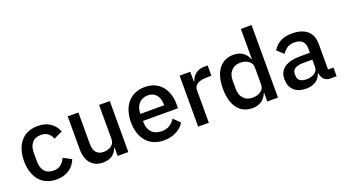

<svg xmlns="http://www.w3.org/2000/svg" viewBox="-59 -1284 3283 1840"><g transform="rotate(-20 1582.5 -364.0)"><path d="M279 12Q223 12 179 -7Q135 -26 105 -61.5Q75 -97 59 -147.5Q43 -198 43 -260Q43 -322 59 -372.5Q75 -423 105 -458.5Q135 -494 179 -513Q223 -532 279 -532Q357 -532 407 -497Q457 -462 480 -404L390 -362Q379 -398 351.5 -419.5Q324 -441 279 -441Q219 -441 188.5 -403.5Q158 -366 158 -306V-213Q158 -153 188.5 -115.5Q219 -78 279 -78Q327 -78 355.5 -101.5Q384 -125 401 -164L484 -120Q458 -56 406 -22Q354 12 279 12Z M903 -86H899Q892 -67 880.5 -49Q869 -31 851.5 -17.5Q834 -4 809.5 4Q785 12 753 12Q672 12 627.5 -40Q583 -92 583 -189V-520H692V-203Q692 -82 792 -82Q813 -82 833 -87.5Q853 -93 868.5 -104Q884 -115 893.5 -132Q903 -149 903 -172V-520H1012V0H903Z M1372 12Q1316 12 1272 -7Q1228 -26 1197 -61.5Q1166 -97 1149.5 -147.5Q1133 -198 1133 -260Q1133 -322 1149.5 -372.5Q1166 -423 1197 -458.5Q1228 -494 1272 -513Q1316 -532 1372 -532Q1429 -532 1472.5 -512Q1516 -492 1545 -456.5Q1574 -421 1588.5 -374Q1603 -327 1603 -273V-232H1246V-215Q1246 -155 1281.5 -116.5Q1317 -78 1383 -78Q1431 -78 1464 -99Q1497 -120 1520 -156L1584 -93Q1555 -45 1500 -16.5Q1445 12 1372 12ZM1372 -447Q1344 -447 1320.5 -437Q1297 -427 1280.5 -409Q1264 -391 1255 -366Q1246 -341 1246 -311V-304H1488V-314Q1488 -374 1457 -410.5Q1426 -447 1372 -447Z M1724 0V-520H1833V-420H1838Q1849 -460 1884 -490Q1919 -520 1981 -520H2010V-415H1967Q1902 -415 1867.5 -394Q1833 -373 1833 -332V0Z M2429 -86H2424Q2407 -40 2368.5 -14Q2330 12 2278 12Q2179 12 2125 -59.5Q2071 -131 2071 -260Q2071 -389 2125 -460.5Q2179 -532 2278 -532Q2330 -532 2368.5 -506.5Q2407 -481 2424 -434H2429V-740H2538V0H2429ZM2311 -82Q2361 -82 2395 -106.5Q2429 -131 2429 -171V-349Q2429 -389 2395 -413.5Q2361 -438 2311 -438Q2254 -438 2220 -401.5Q2186 -365 2186 -305V-215Q2186 -155 2220 -118.5Q2254 -82 2311 -82Z M3075 0Q3032 0 3009 -24.5Q2986 -49 2981 -87H2976Q2961 -38 2921 -13Q2881 12 2824 12Q2743 12 2699.5 -30Q2656 -72 2656 -143Q2656 -221 2712.5 -260Q2769 -299 2878 -299H2972V-343Q2972 -391 2946 -417Q2920 -443 2865 -443Q2819 -443 2790 -423Q2761 -403 2741 -372L2676 -431Q2702 -475 2749 -503.5Q2796 -532 2872 -532Q2973 -532 3027 -485Q3081 -438 3081 -350V-89H3136V0ZM2855 -71Q2906 -71 2939 -93.5Q2972 -116 2972 -154V-229H2880Q2767 -229 2767 -159V-141Q2767 -106 2790.5 -88.5Q2814 -71 2855 -71Z"/></g></svg>

Font: IBMPlexSans-Medium
Style: Regular
Weight: 500
Designer: Mike Abbink, Paul van der Laan, Pieter van Rosmalen
Foundry: Bold Monday
Version: Version 3.1